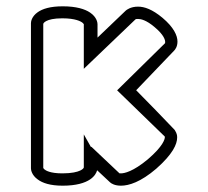

<svg xmlns="http://www.w3.org/2000/svg" viewBox="-20 -545 660 608"><path d="M119.6 -9.5C117.8 -11.6 117.2 -12.6 117 -13.1V-469.3C117.5 -471 119.2 -474.6 126.8 -478.5C134.8 -482.7 150.1 -487 177.5 -487C218.8 -487 236.3 -477.3 241.7 -472.6C244.1 -470.4 245 -469.2 245.4 -468.6V-327.1L409 -483.7C410 -484.6 411.2 -485 417.1 -485C425.8 -485 442.9 -481.8 469.3 -459.4C499.8 -434 503 -418 503 -412.3C503 -410.1 502.9 -409 502.8 -408.4L350.9 -259L501.9 -112.5C501.9 -112.1 502 -111.4 502 -110.6C502 -104.7 497.1 -82.5 448.1 -40.5C401.3 -1.5 373.6 4 363 4C360.5 4 359.1 3.9 358.3 3.8L269.6 -80H267.7C260.2 -93.1 252.8 -106.3 245.4 -119.4V-14.7C244.9 -12.9 242.9 -9.2 234.1 -5C224.8 -0.5 207.1 4 177.5 4C139.2 4 124.8 -4.8 119.6 -9.5ZM474.8 -10.8C526.9 -56.8 541 -88.1 541 -109.8C541 -122.8 536 -127.9 533 -133.7C493 -175.7 452.6 -217.4 411.2 -259.2L531.6 -384.9C534.7 -388 542 -397.3 542 -413.3C542 -432.6 530.2 -458.5 494.7 -488.5C462.4 -515.4 437.4 -524 417.1 -524C393.4 -524 380.7 -513.6 378.2 -511.4C348.4 -482.9 318.6 -454.4 288.8 -425.9V-468.5C288.8 -473.2 286.6 -490.7 265.4 -505.1C248.7 -516.4 221.4 -525 178.5 -525C138.9 -525 114.6 -517 99.5 -506.4C80.4 -493 78 -476.7 78 -471.8V-11.8C78 -7.1 80.3 9.5 99.4 23.2C114.4 34.5 138.9 43 178.5 43C221.4 43 248.7 34.4 265.4 23.1C279.9 13.2 285.5 1.9 287.6 -5.8L328.5 32.4C332.8 36.4 343.7 43 363 43C388.4 43 425.6 31.4 474.8 -10.8Z"/></svg>

Font: Platiipus Bold
Style: Bold
Weight: 400
Version: Version 001.000